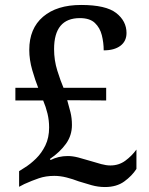

<svg xmlns="http://www.w3.org/2000/svg" viewBox="-20 -744 599 774"><path d="M403 10Q376 10 349 2.5Q322 -5 297 -13Q274 -22 248.5 -28.5Q223 -35 199 -35Q165 -35 137 -25.5Q109 -16 78 -2L57 9V-54L79 -68Q102 -82 125 -104.5Q148 -127 163 -158Q178 -189 178 -230Q178 -259 171.5 -286Q165 -313 154 -339H42V-390H134Q122 -420 110 -461.5Q98 -503 98 -543Q98 -629 153.5 -676.5Q209 -724 307 -724Q407 -724 448.5 -691.5Q490 -659 490 -611Q490 -578 465.5 -559.5Q441 -541 398 -541Q398 -572 390.5 -602Q383 -632 362.5 -651.5Q342 -671 302 -671Q198 -671 198 -546Q198 -501 211 -459.5Q224 -418 236 -390H408V-339L251 -340Q258 -316 264 -292Q270 -268 270 -240Q270 -198 246 -164.5Q222 -131 181 -103L184 -99Q216 -115 253 -115Q273 -115 296 -109Q319 -103 345 -95Q368 -88 388 -82.5Q408 -77 425 -77Q459 -77 485 -96Q511 -115 530 -141V-63Q512 -35 481 -12.5Q450 10 403 10Z"/></svg>

Font: Noto Serif Toto Medium
Style: Regular
Weight: 500
Designer: Monotype Design Team
Foundry: Monotype Imaging Inc.
Version: Version 2.001; ttfautohint (v1.8.4.7-5d5b)